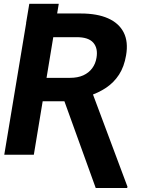

<svg xmlns="http://www.w3.org/2000/svg" viewBox="-20 -797 796 989"><path d="M114.3 -678.2 130.9 -777.3H282.7L266.1 -678.2ZM123 -727.5H396Q480.5 -727.5 536.6 -702.6Q592.8 -677.7 617.2 -629.6Q641.6 -581.5 629.4 -511.7Q619.6 -453.6 593.3 -412.8Q566.9 -372.1 526.9 -345.2Q486.8 -318.4 436 -302.2L383.3 -275.4H149.4L168 -396H340.3Q380.4 -396 408.9 -408.9Q437.5 -421.9 454.8 -445.3Q472.2 -468.8 477.1 -499.5Q485.4 -548.3 460.7 -576.9Q436 -605.5 375.5 -605.5H254.4L154.3 0H2ZM473.1 171.4 296.4 -317.9H456.1L636.7 165L634.8 171.4Z"/></svg>

Font: Inter 17pt
Style: Bold Italic
Weight: 700
Italic angle: -9.3988°
Version: Version 4.001;git-66647c0bb